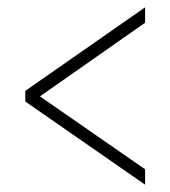

<svg xmlns="http://www.w3.org/2000/svg" viewBox="-20 -620 465 524"><path d="M376 -116V-158L89 -357L376 -558V-600L49 -372V-343Z"/></svg>

Font: Noto Serif Devanagari ExtraCondensed ExtraLight
Style: Regular
Weight: 200
Width: 2
Designer: Universal Thirst, Indian Type Foundry and the Monotype Design Team
Foundry: Monotype Imaging Inc.
Version: Version 2.004